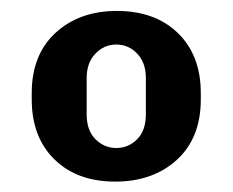

<svg xmlns="http://www.w3.org/2000/svg" viewBox="-20 -718 436 360"><path d="M196 -377.5Q124.5 -377.5 82 -419.2Q39.5 -461 39.5 -531.5V-543.5Q39.5 -615.5 84.2 -656.5Q129 -697.5 199 -697.5Q271 -697.5 313.8 -655.8Q356.5 -614 356.5 -543.5V-531.5Q356.5 -459.5 311.8 -418.5Q267 -377.5 196 -377.5ZM198 -440.5Q221 -440.5 237.2 -457Q253.5 -473.5 253.5 -503.5V-571.5Q253.5 -600.5 237.2 -617.5Q221 -634.5 198 -634.5Q175.5 -634.5 159 -617.5Q142.5 -600.5 142.5 -571.5V-503.5Q142.5 -473.5 159 -457Q175.5 -440.5 198 -440.5Z"/></svg>

Font: Chivo Medium
Style: Regular
Weight: 500
Designer: Hector Gatti
Foundry: Omnibus-Type
Version: Version 2.002